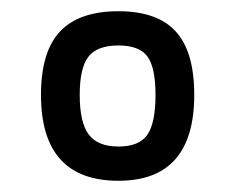

<svg xmlns="http://www.w3.org/2000/svg" viewBox="-20 -679 420 342"><path d="M53 -510Q53 -587 87 -623Q121 -659 191 -659Q260 -659 293 -623Q326 -587 326 -510Q326 -357 191 -357Q53 -357 53 -510ZM257 -510Q257 -559 242.5 -578.5Q228 -598 191 -598Q153 -598 137.5 -578Q122 -558 122 -510Q122 -461 138 -439.5Q154 -418 191 -418Q228 -418 242.5 -439Q257 -460 257 -510Z"/></svg>

Font: Cairo
Style: Regular
Weight: 400
Designer: Mohamed Gaber, the designers of Titillium
Foundry: Kief Type Foundry
Version: Version 2.009; ttfautohint (v1.5.33-1714) -l 8 -r 50 -G 200 